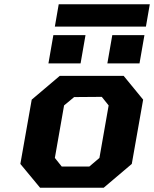

<svg xmlns="http://www.w3.org/2000/svg" viewBox="-20 -876 719 896"><path d="M236 -752 254 -856H679L661 -752ZM206 -580 229 -712H379L356 -580ZM481 -580 504 -712H654L631 -580ZM167 0 75 -111 128 -411 259 -522H557L648 -411L595 -111L464 0ZM268 -99H397L444 -139L487 -384L455 -424L326 -423L279 -384L236 -139Z"/></svg>

Font: Tomorrow SemiBold
Style: Italic
Weight: 600
Italic angle: -10°
Designer: Tony de Marco, Monica Rizzolli
Foundry: Just in Type
Version: Version 2.002